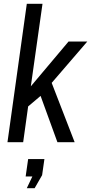

<svg xmlns="http://www.w3.org/2000/svg" viewBox="-20 -743 476 1003"><path d="M19 0 120 -723H202L141 -292L338 -526H436L250 -310L370 0H280L192 -242L127 -187L101 0ZM120 240 149 179H114L127 88H212L200 172L161 240Z"/></svg>

Font: Archivo Narrow
Style: Italic
Weight: 400
Italic angle: -8°
Designer: Hector Gatti
Foundry: Omnibus-Type
Version: Version 3.002